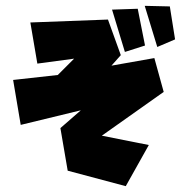

<svg xmlns="http://www.w3.org/2000/svg" viewBox="-20 -631 645 658"><path d="M476 -611 519 -470 580 -496 562 -609ZM364 -598 408 -453 477 -475 452 -601ZM84 -554 108 -413 234 -430 178 -374 25 -357 51 -203 257 -253 187 -192 212 -46 411 7 490 -134 329 -166 541 -316 509 -432 362 -406 394 -442 350 -564Z"/></svg>

Font: Super Mario
Style: Regular
Weight: 400
Version: Version 1.0